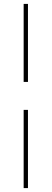

<svg xmlns="http://www.w3.org/2000/svg" viewBox="-20 -760 264 982"><path d="M101 -198H123V202H101ZM101 -740H123V-341H101Z"/></svg>

Font: Easer Grotesk Variable
Style: Regular
Weight: 400
Designer: Boardeaser, Bonnie Shaver-Troup, Thomas Jockin
Foundry: Lexend
Version: Version 1.001;Glyphs 3.1.2 (3151)